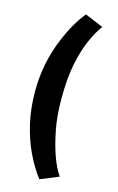

<svg xmlns="http://www.w3.org/2000/svg" viewBox="-136 -755 628 1020"><g transform="rotate(15 178.0 -245.0)"><path d="M191 209.5Q150 156 117.8 87.8Q85.5 19.5 66.8 -62.2Q48 -144 48 -237.5Q48 -392 107.5 -534Q150.5 -636.5 204 -700.5L304.5 -658.5Q277.5 -622 252.2 -566Q227 -510 210.2 -429.5Q193.5 -349 193.5 -237.5Q193.5 -139 208.5 -63.5Q239.5 92 292 168Z"/></g></svg>

Font: Lucymar Sans ExtraBold
Style: Regular
Weight: 800
Foundry: The League of Moveable Type (original font) / Main changes by Cristiano Sobral with portions from Mirco Monsees
Version: Version 2.001;August 30, 2020;FontCreator 13.0.0.2681 64-bit